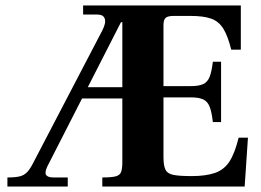

<svg xmlns="http://www.w3.org/2000/svg" viewBox="-20 -680 952 700"><path d="M7 0V-33Q36 -33 52 -37Q68 -41 79 -52.5Q90 -64 101 -86L353 -569Q367 -596 362 -611.5Q357 -627 335 -627H283V-660H858V-499H823Q811 -548 794.5 -575Q778 -602 750 -612Q722 -622 674 -622H614Q592 -622 584 -615Q576 -608 576 -588V-366H675Q705 -366 721 -373.5Q737 -381 744.5 -400.5Q752 -420 756 -455H786V-235H756Q752 -271 744.5 -290.5Q737 -310 721 -317.5Q705 -325 675 -325H576V-107Q576 -77 583 -62Q590 -47 611.5 -42.5Q633 -38 679 -38Q730 -38 763.5 -49.5Q797 -61 816.5 -91Q836 -121 850 -178H884L872 0H353V-33Q386 -33 401.5 -37Q417 -41 421.5 -53Q426 -65 426 -89V-599H421L152 -72Q142 -50 148.5 -41.5Q155 -33 175 -33H227V0ZM260 -321 269 -362H433V-321Z"/></svg>

Font: Frank Ruhl Libre
Style: Bold
Weight: 700
Designer: Yanek Iontef
Foundry: Fontef
Version: Version 6.004